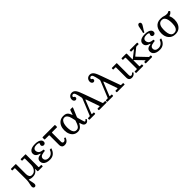

<svg xmlns="http://www.w3.org/2000/svg" viewBox="426 -2701 4795 4795"><g transform="rotate(-45 2823.5 -304.0)"><path d="M117.5 -38Q117.5 -10 112.2 18.5Q107 47 100 77.8Q93 108.5 87.5 144Q87 149 86.8 153.2Q86.5 157.5 86.5 162Q86.5 191 100.8 207Q115 223 136.5 223Q158.5 223 172.5 207Q186.5 191 186.5 162Q186.5 157.5 186.5 153.2Q186.5 149 185.5 144Q181.5 117.5 176.8 94Q172 70.5 167.2 48.8Q162.5 27 159.5 6Q156.5 -14 159.2 -15.8Q162 -17.5 181.5 -7.5Q199.5 1 223.8 5.5Q248 10 279.5 10Q323 10 355.5 -1.8Q388 -13.5 411.2 -34.2Q434.5 -55 450.5 -81.5Q456 -90.5 459.2 -87.5Q462.5 -84.5 462.5 -79.5V-19Q462.5 -7.5 465.5 -3.8Q468.5 0 479.5 0H628.5Q638.5 0 640.5 -3.5Q642.5 -7 642.5 -17V-43Q642.5 -51 637.5 -53Q632.5 -55 625.5 -55H569.5Q558 -55 555.2 -58Q552.5 -61 552.5 -72V-505Q552.5 -513.5 550.5 -516.8Q548.5 -520 540.5 -520H384.5Q377 -520 374.8 -517Q372.5 -514 372.5 -506V-474.5Q372.5 -468 376.2 -466.5Q380 -465 386.5 -465H441.5Q452.5 -465 457.5 -462.5Q462.5 -460 462.5 -448V-237Q462.5 -185.5 443 -139.8Q423.5 -94 387.5 -65.5Q351.5 -37 302.5 -37Q253 -37 230.2 -71.8Q207.5 -106.5 207.5 -162V-504.5Q207.5 -515.5 203.8 -517.8Q200 -520 188.5 -520H45.5Q34.5 -520 31 -516.8Q27.5 -513.5 27.5 -502V-479Q27.5 -469 31.5 -467Q35.5 -465 45.5 -465H104.5Q113.5 -465 115.5 -461.5Q117.5 -458 117.5 -448.5Z M892.5 -44Q837 -44 807.2 -70Q777.5 -96 777.5 -140Q777.5 -175.5 804.5 -198.5Q831.5 -221.5 909.5 -233.5Q921 -235.5 931.2 -234.8Q941.5 -234 948 -237.8Q954.5 -241.5 954.5 -256V-265Q954.5 -280 948 -283.8Q941.5 -287.5 931.2 -287Q921 -286.5 909.5 -288Q841.5 -299.5 814.5 -331Q787.5 -362.5 787.5 -406Q787.5 -446.5 818.8 -469.8Q850 -493 905.5 -493L895.5 -535Q822.5 -535 776.2 -517.2Q730 -499.5 708.2 -470.2Q686.5 -441 686.5 -406Q686.5 -372 698.2 -348.8Q710 -325.5 731 -310.2Q752 -295 780.5 -284.5Q810 -273.5 816.8 -272.2Q823.5 -271 823.5 -262.5Q823.5 -256.5 811.8 -254Q800 -251.5 783.5 -249Q739 -241.5 716 -224.5Q693 -207.5 684.8 -184.2Q676.5 -161 676.5 -135Q676.5 -92.5 700.8 -59.8Q725 -27 772.5 -8.5Q820 10 890.5 10ZM1096.5 -421Q1096.5 -454.5 1073.8 -480.2Q1051 -506 1006.2 -520.5Q961.5 -535 895.5 -535L905.5 -493Q950 -493 971.2 -484Q992.5 -475 992.5 -462Q992.5 -453 988.2 -447Q984 -441 979.8 -433.5Q975.5 -426 975.5 -413Q975.5 -394.5 984.2 -381.5Q993 -368.5 1006 -361.8Q1019 -355 1032.5 -355Q1054.5 -355 1075.5 -370Q1096.5 -385 1096.5 -421ZM892.5 -44 890.5 10Q934.5 10 969.8 -2.8Q1005 -15.5 1031.8 -38.8Q1058.5 -62 1077.8 -94Q1097 -126 1109 -164Q1111 -169.5 1109.2 -171.2Q1107.5 -173 1099.5 -173H1068.5Q1061.5 -173 1059 -170.8Q1056.5 -168.5 1054.5 -163.5Q1035 -107.5 993.5 -75.8Q952 -44 892.5 -44Z M1551 -102.5Q1553.5 -109 1551.2 -111.5Q1549 -114 1543 -116L1527 -121.5Q1519 -124.5 1516.2 -123Q1513.5 -121.5 1510 -114Q1497 -85.5 1479.8 -72.8Q1462.5 -60 1441 -60Q1421 -60 1409 -73.5Q1397 -87 1397 -117V-423.5Q1397 -435 1402 -437.5Q1407 -440 1417.5 -440H1572.5Q1581.5 -440 1585.2 -441.8Q1589 -443.5 1589 -452.5V-503.5Q1589 -514 1585.8 -517Q1582.5 -520 1572.5 -520H1159Q1149.5 -520 1146.8 -518.2Q1144 -516.5 1144 -507V-455Q1144 -445 1147.5 -442.5Q1151 -440 1161.5 -440H1291Q1307 -440 1307 -423V-86Q1307 -45 1330.5 -16.5Q1354 12 1408 12Q1447 12 1475.2 -4Q1503.5 -20 1522.2 -46.2Q1541 -72.5 1551 -102.5Z M1873.5 10Q1908.5 10 1936.8 -1.5Q1965 -13 1989 -37.2Q2013 -61.5 2035.5 -100Q2050 -124.5 2053.2 -125.5Q2056.5 -126.5 2061 -107L2064 -94Q2077.5 -41 2101.2 -15.5Q2125 10 2161 10Q2179.5 10 2195 3.5Q2210.5 -3 2223.5 -16.2Q2236.5 -29.5 2246.5 -49Q2251.5 -58 2251.5 -61.2Q2251.5 -64.5 2247 -67L2229 -78Q2225.5 -81 2222 -79Q2218.5 -77 2212.5 -67Q2205.5 -55.5 2200 -51.2Q2194.5 -47 2186 -47Q2173.5 -47 2167.2 -56.8Q2161 -66.5 2154 -96L2119 -218Q2113.5 -237.5 2111.8 -246.8Q2110 -256 2112.5 -264.8Q2115 -273.5 2122 -290L2202 -479Q2211.5 -500.5 2212.8 -510.2Q2214 -520 2195.5 -520H2141Q2129.5 -520 2125.2 -515.2Q2121 -510.5 2115 -494L2086.5 -408.5Q2080.5 -391.5 2077.8 -386Q2075 -380.5 2072 -386Q2069 -391.5 2062.5 -408.5Q2047 -450 2026.2 -477Q2005.5 -504 1973.2 -517Q1941 -530 1890.5 -530Q1815 -530 1762.8 -493.8Q1710.5 -457.5 1683.5 -396.2Q1656.5 -335 1656.5 -260Q1656.5 -180 1682.5 -119.2Q1708.5 -58.5 1757 -24.2Q1805.5 10 1873.5 10ZM1880.5 -44Q1831 -44 1804.5 -75.2Q1778 -106.5 1767.8 -156Q1757.5 -205.5 1757.5 -260Q1757.5 -317 1770 -368Q1782.5 -419 1810.5 -451Q1838.5 -483 1885.5 -483Q1927.5 -483 1958.8 -446Q1990 -409 2004 -348L2023.5 -264.5Q2026.5 -252 2027.5 -246.2Q2028.5 -240.5 2027.2 -235.2Q2026 -230 2022.5 -219.5L2019 -209Q1999 -149 1979.5 -112.8Q1960 -76.5 1936.5 -60.2Q1913 -44 1880.5 -44Z M2534.5 -565Q2540.5 -539 2542.2 -526.5Q2544 -514 2541.2 -504Q2538.5 -494 2530.5 -475L2367.5 -76Q2363 -64 2360 -59.5Q2357 -55 2339.5 -55H2298.5Q2287.5 -55 2285.2 -50.8Q2283 -46.5 2283 -35V-12Q2283 -4 2286.5 -2Q2290 0 2298.5 0H2477.5Q2490 0 2494 -3.5Q2498 -7 2498 -20V-37Q2498 -47 2495.2 -51Q2492.5 -55 2481.5 -55H2445.5Q2429.5 -55 2427 -58Q2424.5 -61 2429 -72L2557 -392Q2564 -409.5 2567.5 -418.5Q2571 -427.5 2574.5 -427.5Q2582 -427.5 2592 -398L2706 -70Q2710 -59 2707.2 -57Q2704.5 -55 2688.5 -55H2641.5Q2627 -55 2623.5 -51.2Q2620 -47.5 2620 -32.5V-20Q2620 -7.5 2623.2 -3.8Q2626.5 0 2638.5 0H2887.5Q2894.5 0 2897.8 -1.8Q2901 -3.5 2901 -10V-38Q2901 -48.5 2898 -51.8Q2895 -55 2883.5 -55H2840.5Q2825.5 -55 2822 -58Q2818.5 -61 2814.5 -71L2640 -556Q2620.5 -610.5 2602.5 -654Q2584.5 -697.5 2564 -728.2Q2543.5 -759 2517 -775.5Q2490.5 -792 2453.5 -792Q2415 -792 2387.5 -775Q2360 -758 2345.2 -729.8Q2330.5 -701.5 2330.5 -668Q2330.5 -633.5 2349.5 -611.8Q2368.5 -590 2391.5 -590Q2414 -590 2427.8 -603Q2441.5 -616 2441.5 -639Q2441.5 -655 2435.2 -662.8Q2429 -670.5 2420.5 -674.8Q2412 -679 2405.8 -683.8Q2399.5 -688.5 2399.5 -698Q2399.5 -715.5 2413.5 -728.8Q2427.5 -742 2448.5 -742Q2481 -742 2498.5 -697Q2516 -652 2534.5 -565Z M3167.5 -565Q3173.5 -539 3175.2 -526.5Q3177 -514 3174.2 -504Q3171.5 -494 3163.5 -475L3000.5 -76Q2996 -64 2993 -59.5Q2990 -55 2972.5 -55H2931.5Q2920.5 -55 2918.2 -50.8Q2916 -46.5 2916 -35V-12Q2916 -4 2919.5 -2Q2923 0 2931.5 0H3110.5Q3123 0 3127 -3.5Q3131 -7 3131 -20V-37Q3131 -47 3128.2 -51Q3125.5 -55 3114.5 -55H3078.5Q3062.5 -55 3060 -58Q3057.5 -61 3062 -72L3190 -392Q3197 -409.5 3200.5 -418.5Q3204 -427.5 3207.5 -427.5Q3215 -427.5 3225 -398L3339 -70Q3343 -59 3340.2 -57Q3337.5 -55 3321.5 -55H3274.5Q3260 -55 3256.5 -51.2Q3253 -47.5 3253 -32.5V-20Q3253 -7.5 3256.2 -3.8Q3259.5 0 3271.5 0H3520.5Q3527.5 0 3530.8 -1.8Q3534 -3.5 3534 -10V-38Q3534 -48.5 3531 -51.8Q3528 -55 3516.5 -55H3473.5Q3458.5 -55 3455 -58Q3451.5 -61 3447.5 -71L3273 -556Q3253.5 -610.5 3235.5 -654Q3217.5 -697.5 3197 -728.2Q3176.5 -759 3150 -775.5Q3123.5 -792 3086.5 -792Q3048 -792 3020.5 -775Q2993 -758 2978.2 -729.8Q2963.5 -701.5 2963.5 -668Q2963.5 -633.5 2982.5 -611.8Q3001.5 -590 3024.5 -590Q3047 -590 3060.8 -603Q3074.5 -616 3074.5 -639Q3074.5 -655 3068.2 -662.8Q3062 -670.5 3053.5 -674.8Q3045 -679 3038.8 -683.8Q3032.5 -688.5 3032.5 -698Q3032.5 -715.5 3046.5 -728.8Q3060.5 -742 3081.5 -742Q3114 -742 3131.5 -697Q3149 -652 3167.5 -565Z M3669.5 -465Q3681.5 -465 3681.5 -453V-94Q3681.5 -59.5 3693 -36.5Q3704.5 -13.5 3727.2 -1.8Q3750 10 3783.5 10Q3807.5 10 3829.8 1.8Q3852 -6.5 3869.5 -21Q3887 -35.5 3897.5 -55Q3900 -60 3899.2 -62.2Q3898.5 -64.5 3894.5 -67L3876.5 -78Q3873 -81 3870.5 -80.2Q3868 -79.5 3865 -74.5Q3855 -59 3840 -50.5Q3825 -42 3807.5 -42Q3790.5 -42 3781 -56Q3771.5 -70 3771.5 -96V-509.5Q3771.5 -520 3762 -520H3603.5Q3591.5 -520 3591.5 -507V-477Q3591.5 -469 3593.2 -467Q3595 -465 3602 -465Z M4004.5 -465Q4014.5 -465 4019.2 -462.5Q4024 -460 4024 -449V-69Q4024 -59.5 4020.2 -57.2Q4016.5 -55 4006.5 -55H3947.5Q3941 -55 3937.5 -53.8Q3934 -52.5 3934 -46V-15Q3934 -8 3936.2 -4Q3938.5 0 3946.5 0H4179.5Q4187.5 0 4190.8 -1.8Q4194 -3.5 4194 -11V-42Q4194 -50.5 4188.8 -52.8Q4183.5 -55 4175.5 -55H4130.5Q4119.5 -55 4116.8 -59Q4114 -63 4114 -73V-259Q4114 -272.5 4116 -275.5Q4118 -278.5 4123.5 -273L4323 -68Q4329.5 -61.5 4329.5 -58.2Q4329.5 -55 4313 -55H4288.5Q4278 -55 4275.5 -51.8Q4273 -48.5 4273 -37.5V-19Q4273 -8 4275 -4Q4277 0 4287.5 0H4490.5Q4502 0 4506 -3.5Q4510 -7 4510 -19V-42.5Q4510 -49.5 4507.8 -52.2Q4505.5 -55 4498.5 -55H4467.5Q4453.5 -55 4449 -57.8Q4444.5 -60.5 4438 -67L4220.5 -295Q4212.5 -303.5 4213.2 -306Q4214 -308.5 4222.5 -315.5L4393.5 -455Q4399 -460 4405.8 -462.5Q4412.5 -465 4423.5 -465H4477.5Q4488.5 -465 4492.2 -467.2Q4496 -469.5 4496 -480V-505Q4496 -514 4493 -517Q4490 -520 4481.5 -520H4235.5Q4227.5 -520 4225.2 -516.8Q4223 -513.5 4223 -505V-486Q4223 -473.5 4225.2 -469.2Q4227.5 -465 4239.5 -465H4298.5Q4324 -465 4323 -462.5Q4322 -460 4308.5 -449.5L4123.5 -305Q4114.5 -298 4114.2 -304.2Q4114 -310.5 4114 -324V-500.5Q4114 -513 4108 -516.5Q4102 -520 4090.5 -520H3948.5Q3938.5 -520 3936.2 -516.2Q3934 -512.5 3934 -502V-478Q3934 -469.5 3936 -467.2Q3938 -465 3947 -465Z M4773.5 -44Q4718 -44 4688.2 -70Q4658.5 -96 4658.5 -140Q4658.5 -175.5 4685.5 -198.5Q4712.5 -221.5 4790.5 -233.5Q4802 -235.5 4812.2 -234.8Q4822.5 -234 4829 -237.8Q4835.5 -241.5 4835.5 -256V-265Q4835.5 -280 4829 -283.8Q4822.5 -287.5 4812.2 -287Q4802 -286.5 4790.5 -288Q4722.5 -299.5 4695.5 -331Q4668.5 -362.5 4668.5 -406Q4668.5 -446.5 4699.8 -469.8Q4731 -493 4786.5 -493L4776.5 -535Q4703.5 -535 4657.2 -517.2Q4611 -499.5 4589.2 -470.2Q4567.5 -441 4567.5 -406Q4567.5 -372 4579.2 -348.8Q4591 -325.5 4612 -310.2Q4633 -295 4661.5 -284.5Q4691 -273.5 4697.8 -272.2Q4704.5 -271 4704.5 -262.5Q4704.5 -256.5 4692.8 -254Q4681 -251.5 4664.5 -249Q4620 -241.5 4597 -224.5Q4574 -207.5 4565.8 -184.2Q4557.5 -161 4557.5 -135Q4557.5 -92.5 4581.8 -59.8Q4606 -27 4653.5 -8.5Q4701 10 4771.5 10ZM4977.5 -421Q4977.5 -454.5 4954.8 -480.2Q4932 -506 4887.2 -520.5Q4842.5 -535 4776.5 -535L4786.5 -493Q4831 -493 4852.2 -484Q4873.5 -475 4873.5 -462Q4873.5 -453 4869.2 -447Q4865 -441 4860.8 -433.5Q4856.5 -426 4856.5 -413Q4856.5 -394.5 4865.2 -381.5Q4874 -368.5 4887 -361.8Q4900 -355 4913.5 -355Q4935.5 -355 4956.5 -370Q4977.5 -385 4977.5 -421ZM4773.5 -44 4771.5 10Q4815.5 10 4850.8 -2.8Q4886 -15.5 4912.8 -38.8Q4939.5 -62 4958.8 -94Q4978 -126 4990 -164Q4992 -169.5 4990.2 -171.2Q4988.5 -173 4980.5 -173H4949.5Q4942.5 -173 4940 -170.8Q4937.5 -168.5 4935.5 -163.5Q4916 -107.5 4874.5 -75.8Q4833 -44 4773.5 -44ZM4898 -736Q4900.5 -740.5 4902.2 -744.5Q4904 -748.5 4905.5 -752.5Q4916.5 -779.5 4909 -799.5Q4901.5 -819.5 4881.5 -827.5Q4861 -835.5 4842.2 -826Q4823.5 -816.5 4812.5 -789Q4811 -785 4809.5 -781.2Q4808 -777.5 4807 -772Q4799 -737.5 4794 -707Q4789 -676.5 4783.5 -648.5Q4778 -620.5 4769 -594Q4767 -588.5 4767.8 -585.2Q4768.5 -582 4775 -579.5L4789 -574Q4794.5 -571.5 4797.8 -572Q4801 -572.5 4803.5 -578Q4814.5 -604 4829.8 -628.2Q4845 -652.5 4862.5 -678.8Q4880 -705 4898 -736Z M5187.5 -270Q5187.5 -309 5193.2 -347.2Q5199 -385.5 5213.8 -416.5Q5228.5 -447.5 5254.5 -466.2Q5280.5 -485 5321.5 -485Q5376 -485 5405 -452Q5434 -419 5444.8 -365.5Q5455.5 -312 5455.5 -250Q5455.5 -211 5449.8 -172.8Q5444 -134.5 5429.5 -103.5Q5415 -72.5 5388.8 -53.8Q5362.5 -35 5321.5 -35Q5267 -35 5238 -68Q5209 -101 5198.2 -154.5Q5187.5 -208 5187.5 -270ZM5321.5 -530Q5261 -530 5216.2 -509Q5171.5 -488 5141.8 -450Q5112 -412 5097.2 -361Q5082.5 -310 5082.5 -250Q5082.5 -197.5 5097.2 -150.5Q5112 -103.5 5141.8 -67.5Q5171.5 -31.5 5216.2 -10.8Q5261 10 5321.5 10Q5402 10 5455 -26.8Q5508 -63.5 5534.2 -126.8Q5560.5 -190 5560.5 -270Q5560.5 -305.5 5553.8 -338.8Q5547 -372 5533.5 -401Q5527 -415.5 5529.2 -418.8Q5531.5 -422 5552 -427.5Q5572.5 -433 5590.5 -446.8Q5608.5 -460.5 5628 -486.5Q5634 -494.5 5631.5 -498.5Q5629 -502.5 5621 -507.5L5602 -520Q5593 -525.5 5589.2 -522.5Q5585.5 -519.5 5578 -513.5Q5568 -505.5 5553.8 -502.2Q5539.5 -499 5522.5 -499Q5488.5 -499 5469 -503.8Q5449.5 -508.5 5432.8 -514.5Q5416 -520.5 5391.2 -525.2Q5366.5 -530 5321.5 -530Z"/></g></svg>

Font: Besley
Style: Regular
Weight: 400
Designer: Owen Earl
Foundry: indestructible type*
Version: Version 4.000